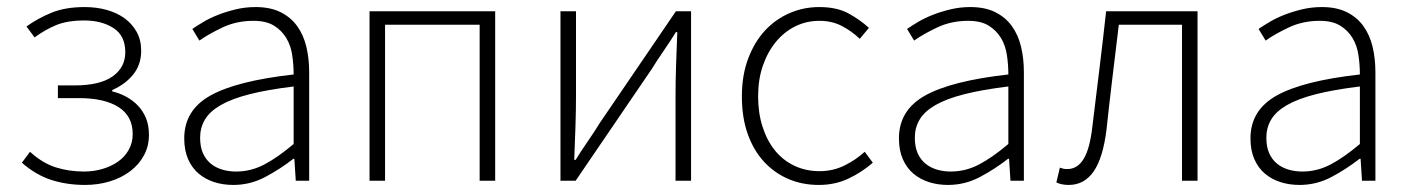

<svg xmlns="http://www.w3.org/2000/svg" viewBox="-20 -512 3996 544"><path d="M221 12Q170 12 126 -2Q82 -16 42 -51L65 -82Q100 -50 137.5 -38Q175 -26 218 -26Q246 -26 271 -33.5Q296 -41 315 -54.5Q334 -68 345 -88Q356 -108 356 -132Q356 -183 316 -208.5Q276 -234 204 -234H144V-270H191Q263 -270 299 -295.5Q335 -321 335 -364Q335 -411 301.5 -432.5Q268 -454 219 -454Q171 -454 139.5 -441Q108 -428 78 -406L55 -437Q87 -460 126 -476Q165 -492 220 -492Q253 -492 282 -484Q311 -476 332.5 -460.5Q354 -445 367 -422Q380 -399 380 -368Q380 -329 357.5 -301Q335 -273 298 -257V-253Q319 -248 337.5 -238Q356 -228 370.5 -213Q385 -198 393.5 -177.5Q402 -157 402 -130Q402 -98 388 -72Q374 -46 349 -27Q324 -8 291 2Q258 12 221 12Z M641 12Q612 12 587 4Q562 -4 543 -20Q524 -36 513 -61Q502 -86 502 -120Q502 -200 576.5 -241.5Q651 -283 812 -301Q812 -328 808 -355.5Q804 -383 791 -404.5Q778 -426 756 -439.5Q734 -453 698 -453Q650 -453 610 -434Q570 -415 545 -397L525 -430Q538 -439 556.5 -450Q575 -461 598 -470Q621 -479 648 -485.5Q675 -492 704 -492Q746 -492 775 -477.5Q804 -463 822 -438Q840 -413 848 -379.5Q856 -346 856 -307V0H818L814 -62H811Q774 -33 731.5 -10.5Q689 12 641 12ZM649 -26Q691 -26 729 -46Q767 -66 812 -104V-267Q738 -258 687 -245Q636 -232 605 -214Q574 -196 560.5 -173Q547 -150 547 -122Q547 -96 555 -78Q563 -60 577 -48.5Q591 -37 609.5 -31.5Q628 -26 649 -26Z M1027 0V-480H1383V0H1339V-442H1071V0Z M1568 0V-480H1612V-240Q1612 -201 1610.5 -154Q1609 -107 1607 -59H1611Q1625 -82 1645 -111Q1665 -140 1679 -163L1895 -480H1938V0H1894V-240Q1894 -280 1895.5 -326.5Q1897 -373 1899 -421H1895Q1881 -398 1861 -369Q1841 -340 1827 -317L1611 0Z M2300 12Q2253 12 2213.5 -5Q2174 -22 2144.5 -54Q2115 -86 2098.5 -132.5Q2082 -179 2082 -239Q2082 -299 2100 -346.5Q2118 -394 2148 -426Q2178 -458 2217.5 -475Q2257 -492 2301 -492Q2351 -492 2384 -474Q2417 -456 2442 -433L2416 -402Q2393 -424 2365 -438.5Q2337 -453 2302 -453Q2265 -453 2233.5 -437.5Q2202 -422 2178.5 -393.5Q2155 -365 2141.5 -326Q2128 -287 2128 -239Q2128 -192 2140.5 -153Q2153 -114 2175.5 -86Q2198 -58 2230.5 -42.5Q2263 -27 2302 -27Q2340 -27 2372.5 -43Q2405 -59 2430 -82L2453 -51Q2422 -24 2384 -6Q2346 12 2300 12Z M2666 12Q2637 12 2612 4Q2587 -4 2568 -20Q2549 -36 2538 -61Q2527 -86 2527 -120Q2527 -200 2601.5 -241.5Q2676 -283 2837 -301Q2837 -328 2833 -355.5Q2829 -383 2816 -404.5Q2803 -426 2781 -439.5Q2759 -453 2723 -453Q2675 -453 2635 -434Q2595 -415 2570 -397L2550 -430Q2563 -439 2581.5 -450Q2600 -461 2623 -470Q2646 -479 2673 -485.5Q2700 -492 2729 -492Q2771 -492 2800 -477.5Q2829 -463 2847 -438Q2865 -413 2873 -379.5Q2881 -346 2881 -307V0H2843L2839 -62H2836Q2799 -33 2756.5 -10.5Q2714 12 2666 12ZM2674 -26Q2716 -26 2754 -46Q2792 -66 2837 -104V-267Q2763 -258 2712 -245Q2661 -232 2630 -214Q2599 -196 2585.5 -173Q2572 -150 2572 -122Q2572 -96 2580 -78Q2588 -60 2602 -48.5Q2616 -37 2634.5 -31.5Q2653 -26 2674 -26Z M3008 12Q2988 12 2973 5L2983 -37Q2988 -35 2992.5 -34Q2997 -33 3004 -33Q3033 -33 3050.5 -62Q3068 -91 3075 -153Q3085 -235 3095 -316.5Q3105 -398 3114 -480H3373V0H3329V-442H3150Q3141 -367 3132 -293Q3123 -219 3115 -144Q3105 -64 3078.5 -26Q3052 12 3008 12Z M3662 12Q3633 12 3608 4Q3583 -4 3564 -20Q3545 -36 3534 -61Q3523 -86 3523 -120Q3523 -200 3597.5 -241.5Q3672 -283 3833 -301Q3833 -328 3829 -355.5Q3825 -383 3812 -404.5Q3799 -426 3777 -439.5Q3755 -453 3719 -453Q3671 -453 3631 -434Q3591 -415 3566 -397L3546 -430Q3559 -439 3577.5 -450Q3596 -461 3619 -470Q3642 -479 3669 -485.5Q3696 -492 3725 -492Q3767 -492 3796 -477.5Q3825 -463 3843 -438Q3861 -413 3869 -379.5Q3877 -346 3877 -307V0H3839L3835 -62H3832Q3795 -33 3752.5 -10.5Q3710 12 3662 12ZM3670 -26Q3712 -26 3750 -46Q3788 -66 3833 -104V-267Q3759 -258 3708 -245Q3657 -232 3626 -214Q3595 -196 3581.5 -173Q3568 -150 3568 -122Q3568 -96 3576 -78Q3584 -60 3598 -48.5Q3612 -37 3630.5 -31.5Q3649 -26 3670 -26Z"/></svg>

Font: CV Source Sans Light
Style: Regular
Weight: 300
Designer: Paul D. Hunt
Foundry: Adobe Systems Incorporated
Version: Version 3.001